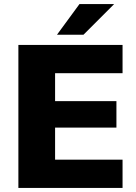

<svg xmlns="http://www.w3.org/2000/svg" viewBox="-20 -920 665 940"><path d="M70 0V-700H580V-561.7H249.7V-424.8H550V-295.2H249.7V-138.3H580V0ZM259 -750 369 -900H538.7L388.7 -750Z"/></svg>

Font: Golos Text
Style: Regular
Weight: 400
Designer: A.Korolkova, Vitaly Kuzmin
Foundry: ParaType Ltd
Version: Version 2.004